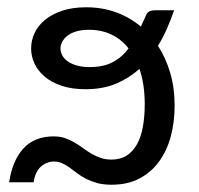

<svg xmlns="http://www.w3.org/2000/svg" viewBox="-20 -506 552 533"><path d="M5.4 0Q14.2 -60.1 44.9 -93.8Q75.7 -127.4 128.9 -127.4Q146.5 -127.4 160.4 -122.6Q174.3 -117.7 186.5 -110.6Q198.7 -103.5 210 -95.2Q221.2 -86.9 233.2 -79.8Q245.1 -72.8 258.8 -67.9Q272.5 -63 289.6 -63Q314.5 -63 331.8 -74.2Q349.1 -85.4 360.4 -105.7Q371.6 -126 376.7 -154.3Q381.8 -182.6 381.8 -216.8Q381.8 -271.5 367.2 -314.9Q339.4 -289.6 302.5 -273.9Q265.6 -258.3 217.3 -258.3Q179.7 -258.3 151.4 -267.8Q123 -277.3 104.2 -293.2Q85.4 -309.1 75.9 -329.3Q66.4 -349.6 66.4 -371.6Q66.4 -393.6 75.9 -414.1Q85.4 -434.6 104.5 -450.4Q123.5 -466.3 152.3 -476.1Q181.2 -485.8 219.2 -485.8Q263.7 -485.8 302 -471.9Q340.3 -458 371.1 -432.1Q373.5 -437.5 375.7 -442.4Q377.9 -447.3 380.4 -452.6Q383.3 -459 385.3 -463.6Q387.2 -468.3 390.4 -471.4Q393.6 -474.6 398.9 -476.1Q404.3 -477.5 413.6 -477.5H463.4Q455.1 -453.6 444.3 -428.5Q433.6 -403.3 418.5 -378.9Q440.4 -345.2 452.6 -303.5Q464.8 -261.7 464.8 -212.9Q464.8 -167.5 454.1 -127.4Q443.4 -87.4 421.6 -57.6Q399.9 -27.8 367.2 -10.5Q334.5 6.8 290 6.8Q266.6 6.8 249.3 2Q231.9 -2.9 218.3 -10Q204.6 -17.1 193.8 -25.4Q183.1 -33.7 173.1 -40.8Q163.1 -47.9 152.8 -52.7Q142.6 -57.6 130.4 -57.6Q109.9 -57.6 94 -43.9Q78.1 -30.3 73.2 0ZM229 -319.8Q267.1 -319.8 292.7 -333.3Q318.4 -346.7 336.9 -371.6Q317.4 -396.5 289.8 -409.9Q262.2 -423.3 226.6 -423.3Q206.1 -423.3 191.2 -418.7Q176.3 -414.1 166.7 -406.5Q157.2 -398.9 152.6 -389.6Q147.9 -380.4 147.9 -371.1Q147.9 -361.8 152.6 -352.8Q157.2 -343.8 167 -336.4Q176.8 -329.1 192.1 -324.5Q207.5 -319.8 229 -319.8Z"/></svg>

Font: Carlito
Style: Regular
Weight: 400
Designer: Lukasz Dziedzic
Foundry: tyPoland Lukasz Dziedzic
Version: Version 1.103; Beta1; all basic design good, some composites